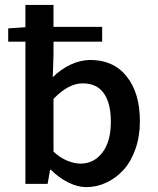

<svg xmlns="http://www.w3.org/2000/svg" viewBox="-20 -745 640 778"><path d="M329.1 13.2Q294.9 13.2 257.1 -5.4Q219.2 -23.9 186 -57.1H183.1L172.9 0H83V-576.2H13.2V-629.9L83 -634.8V-725.1H196.8V-636.2H394V-576.2H196.8V-522.9L193.8 -432.1Q226.6 -464.8 266.6 -483.4Q306.6 -502 346.2 -502Q440.4 -502 493.7 -434.8Q546.9 -367.7 546.9 -253.9Q546.9 -192.4 528.8 -141.1Q510.7 -89.8 480.5 -56.6Q450.2 -23.4 411.1 -5.1Q372.1 13.2 329.1 13.2ZM306.2 -82Q360.4 -82 394.8 -126.7Q429.2 -171.4 429.2 -252Q429.2 -326.2 400.9 -366.7Q372.6 -407.2 314.9 -407.2Q256.8 -407.2 196.8 -344.2V-130.9Q222.7 -106 252.2 -94Q281.7 -82 306.2 -82Z"/></svg>

Font: Office Code Pro Medium
Style: Regular
Weight: 500
Designer: Nathan Rutzky & Paul D. Hunt
Foundry: Adobe Systems Incorporated
Version: Version 1.004;PS 001.004;hotconv 1.0.70;makeotf.lib2.5.58329